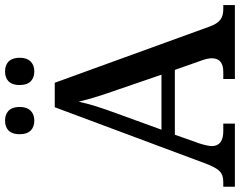

<svg xmlns="http://www.w3.org/2000/svg" viewBox="-115 -836 951 761"><g transform="rotate(-90 360.5 -455.5)"><path d="M458 -795C487 -795 512 -811 512 -853C512 -896 487 -911 458 -911C428 -911 404 -896 404 -853C404 -811 428 -795 458 -795ZM263 -795C292 -795 317 -811 317 -853C317 -896 292 -911 263 -911C233 -911 209 -896 209 -853C209 -811 233 -795 263 -795ZM1 0H251V-46H221C184 -46 162 -60 162 -91C162 -104 167 -123 172 -139L207 -238H464L502 -130C507 -116 510 -103 510 -91C510 -59 489 -46 456 -46H428V0H721V-46H706C670 -46 650 -58 634 -105L413 -714H316L95 -122C72 -59 56 -46 18 -46H1ZM227 -291 292 -470C313 -527 328 -573 338 -619C349 -571 367 -517 386 -463L445 -291Z"/></g></svg>

Font: Noto Naskh Arabic UI Medium
Style: Regular
Weight: 500
Designer: Monotype Design Team, David Williams, Mohamad Dakak and Nizar Qandah
Foundry: Monotype Imaging Inc.
Version: Version 2.014